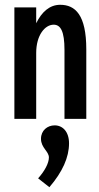

<svg xmlns="http://www.w3.org/2000/svg" viewBox="-20 -496 415 801"><path d="M40 0H131V-275C131 -350 168 -393 204 -393C233 -393 249 -365 249 -288V0H340V-290C340 -434 294 -476 231 -476C187 -476 154 -446 131 -399V-465H40ZM186 285C241 221 268 160 268 102C268 54 242 27 208 27C178 27 151 48 151 83C151 121 184 135 184 161C184 184 167 217 139 248Z"/></svg>

Font: Inconsolata Condensed
Style: Bold
Weight: 700
Width: 3
Monospace: yes
Designer: Raph Levien, Cyreal, Brenton Simpson
Foundry: Raph Levien, Cyreal, Google
Version: Version 3.100